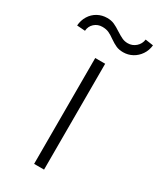

<svg xmlns="http://www.w3.org/2000/svg" viewBox="-236 -771 693 833"><g transform="rotate(30 111.0 -354.5)"><path d="M85.9 -530.3H135.7V0H85.9ZM44.9 -707Q64.9 -707 80.3 -700.2Q95.7 -693.4 116.2 -679.7Q135.3 -667.5 147.7 -661.9Q160.2 -656.2 175.8 -656.2Q198.2 -656.2 215.3 -671.1Q232.4 -686 235.4 -709L275.4 -703.1Q272.5 -676.3 258.5 -655.8Q244.6 -635.3 223.4 -623.8Q202.1 -612.3 177.7 -612.3Q157.2 -612.3 142.3 -618.9Q127.4 -625.5 108.4 -638.7Q91.8 -650.9 78.1 -657Q64.5 -663.1 45.9 -663.1Q22.5 -663.1 6.1 -648.2Q-10.3 -633.3 -11.7 -610.4L-52.7 -613.3Q-50.8 -640.1 -37.6 -661.6Q-24.4 -683.1 -2.7 -695.1Q19 -707 44.9 -707Z"/></g></svg>

Font: Pretendard Std ExtraLight
Style: Regular
Weight: 200
Designer: Base glyphs from Inter by Rasmus Andersson; Hangeul glyphs from Noto Sans CJK(Source Han Sans) by Jang Soo-young and Kan
Foundry: Kil Hyung-jin
Version: Version 1.309